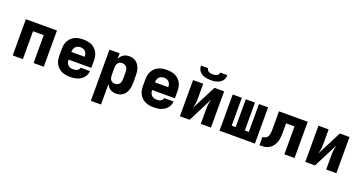

<svg xmlns="http://www.w3.org/2000/svg" viewBox="-44 -1558 4888 2590"><g transform="rotate(20 2400.0 -262.5)"><path d="M77 0V-520H523V0H377V-400H223V0Z M903 8Q873 8 842.5 3.5Q812 -1 784.5 -13.5Q757 -26 734 -46.5Q711 -67 696 -93.5Q681 -120 675 -150Q669 -180 669 -210V-310Q669 -340 675 -370Q681 -400 695.5 -426Q710 -452 732.5 -473Q755 -494 782.5 -506.5Q810 -519 840 -523.5Q870 -528 900 -528Q930 -528 960 -523.5Q990 -519 1017.5 -506.5Q1045 -494 1067.5 -473Q1090 -452 1104.5 -426Q1119 -400 1125 -370Q1131 -340 1131 -310V-205H804Q804 -184 810.5 -164.5Q817 -145 830.5 -130.5Q844 -116 863.5 -109.5Q883 -103 903 -103Q918 -103 932.5 -105Q947 -107 960 -113.5Q973 -120 983 -131.5Q993 -143 994 -158H1129Q1127 -132 1117.5 -107.5Q1108 -83 1091 -63Q1074 -43 1052 -29Q1030 -15 1005.5 -6.5Q981 2 955 5Q929 8 903 8ZM804 -315H996Q996 -335 990 -354.5Q984 -374 971 -388.5Q958 -403 939 -410Q920 -417 900 -417Q880 -417 861 -410Q842 -403 829 -388.5Q816 -374 810 -354.5Q804 -335 804 -315Z M1277 215V-520H1423V-441Q1432 -460 1446 -477.5Q1460 -495 1478.5 -506.5Q1497 -518 1518.5 -523Q1540 -528 1561 -528Q1587 -528 1612.5 -521Q1638 -514 1659 -498Q1680 -482 1694 -459.5Q1708 -437 1716.5 -412.5Q1725 -388 1728 -362Q1731 -336 1731 -310V-210Q1731 -184 1728 -158Q1725 -132 1716.5 -107.5Q1708 -83 1694 -60.5Q1680 -38 1659 -22Q1638 -6 1612.5 1Q1587 8 1561 8Q1540 8 1518.5 3Q1497 -2 1478.5 -13.5Q1460 -25 1446 -42.5Q1432 -60 1423 -79V215ZM1501 -112Q1519 -112 1536.5 -119Q1554 -126 1565.5 -140.5Q1577 -155 1581 -173.5Q1585 -192 1585 -210V-310Q1585 -328 1581 -346.5Q1577 -365 1565.5 -379.5Q1554 -394 1536.5 -401Q1519 -408 1501 -408Q1483 -408 1466.5 -400.5Q1450 -393 1440 -378Q1430 -363 1426.5 -345.5Q1423 -328 1423 -310V-210Q1423 -192 1426.5 -174.5Q1430 -157 1440 -142Q1450 -127 1466.5 -119.5Q1483 -112 1501 -112Z M2103 8Q2073 8 2042.5 3.5Q2012 -1 1984.5 -13.5Q1957 -26 1934 -46.5Q1911 -67 1896 -93.5Q1881 -120 1875 -150Q1869 -180 1869 -210V-310Q1869 -340 1875 -370Q1881 -400 1895.5 -426Q1910 -452 1932.5 -473Q1955 -494 1982.5 -506.5Q2010 -519 2040 -523.5Q2070 -528 2100 -528Q2130 -528 2160 -523.5Q2190 -519 2217.5 -506.5Q2245 -494 2267.5 -473Q2290 -452 2304.5 -426Q2319 -400 2325 -370Q2331 -340 2331 -310V-205H2004Q2004 -184 2010.5 -164.5Q2017 -145 2030.5 -130.5Q2044 -116 2063.5 -109.5Q2083 -103 2103 -103Q2118 -103 2132.5 -105Q2147 -107 2160 -113.5Q2173 -120 2183 -131.5Q2193 -143 2194 -158H2329Q2327 -132 2317.5 -107.5Q2308 -83 2291 -63Q2274 -43 2252 -29Q2230 -15 2205.5 -6.5Q2181 2 2155 5Q2129 8 2103 8ZM2004 -315H2196Q2196 -335 2190 -354.5Q2184 -374 2171 -388.5Q2158 -403 2139 -410Q2120 -417 2100 -417Q2080 -417 2061 -410Q2042 -403 2029 -388.5Q2016 -374 2010 -354.5Q2004 -335 2004 -315Z M2477 0V-520H2623V-312Q2623 -293 2622 -274.5Q2621 -256 2618.5 -237.5Q2616 -219 2611.5 -200.5Q2607 -182 2602 -164L2784 -520H2923V0H2777V-208Q2777 -227 2778 -245.5Q2779 -264 2781.5 -282.5Q2784 -301 2788.5 -319.5Q2793 -338 2798 -356L2616 0ZM2700 -600Q2678 -600 2656 -602.5Q2634 -605 2612.5 -611.5Q2591 -618 2572 -629.5Q2553 -641 2538.5 -658Q2524 -675 2517.5 -696.5Q2511 -718 2511 -740H2613Q2613 -725 2621.5 -713Q2630 -701 2643 -694.5Q2656 -688 2670.5 -685.5Q2685 -683 2700 -683Q2715 -683 2729.5 -685.5Q2744 -688 2757 -694.5Q2770 -701 2778.5 -713Q2787 -725 2787 -740H2889Q2889 -718 2882.5 -696.5Q2876 -675 2861.5 -658Q2847 -641 2828 -629.5Q2809 -618 2787.5 -611.5Q2766 -605 2744 -602.5Q2722 -600 2700 -600Z M3046 0V-520H3177V-120H3234V-520H3366V-120H3423V-520H3554V0Z M3619 0V-120Q3637 -120 3653.5 -125.5Q3670 -131 3682 -144Q3694 -157 3699.5 -173.5Q3705 -190 3707.5 -207.5Q3710 -225 3710 -242Q3710 -259 3710 -277V-278Q3710 -278 3710 -278.5Q3710 -279 3710 -280V-520H4123V0H3977V-400H3856V-281Q3856 -254 3855 -227Q3854 -200 3849.5 -174Q3845 -148 3835 -122.5Q3825 -97 3809.5 -75.5Q3794 -54 3772.5 -37.5Q3751 -21 3725.5 -12Q3700 -3 3673 -1.5Q3646 0 3619 0Z M4277 0V-520H4423V-312Q4423 -293 4422 -274.5Q4421 -256 4418.5 -237.5Q4416 -219 4411.5 -200.5Q4407 -182 4402 -164L4584 -520H4723V0H4577V-208Q4577 -227 4578 -245.5Q4579 -264 4581.5 -282.5Q4584 -301 4588.5 -319.5Q4593 -338 4598 -356L4416 0Z"/></g></svg>

Font: Iosevka SS04 Heavy Extended
Style: Regular
Weight: 900
Width: 7
Monospace: yes
Designer: Belleve Invis
Foundry: Belleve Invis
Version: Version 19.0.0; ttfautohint (v1.8.4)